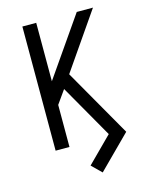

<svg xmlns="http://www.w3.org/2000/svg" viewBox="-134 -821 868 1098"><g transform="rotate(-15 300.0 -272.5)"><path d="M335 190 278 134 425 -13 245 -328 189 -249V0H107V-735H189V-389L429 -735H525L295 -402L525 0Z"/></g></svg>

Font: Iosevka SS04 Extended
Style: Regular
Weight: 400
Width: 7
Monospace: yes
Designer: Belleve Invis
Foundry: Belleve Invis
Version: Version 19.0.0; ttfautohint (v1.8.4)